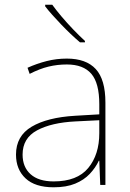

<svg xmlns="http://www.w3.org/2000/svg" viewBox="-20 -786 551 816"><path d="M208 10Q129 10 88.5 -28Q48 -66 48 -129Q48 -208 114.5 -247.5Q181 -287 299 -294L402 -300V-343Q402 -433 368 -472.5Q334 -512 264 -512Q224 -512 186.5 -503Q149 -494 106 -472L97 -498Q137 -516 178.5 -526.5Q220 -537 264 -537Q346 -537 387 -492.5Q428 -448 428 -350V0H406L402 -103H400Q386 -73 361.5 -47Q337 -21 299.5 -5.5Q262 10 208 10ZM208 -15Q308 -15 355 -72Q402 -129 402 -220V-275L301 -270Q199 -265 137.5 -232Q76 -199 76 -129Q76 -76 110 -45.5Q144 -15 208 -15ZM202 -766Q217 -745 241 -716.5Q265 -688 292 -660Q319 -632 341 -612V-606H320Q300 -623 279.5 -642.5Q259 -662 239.5 -682.5Q220 -703 202.5 -722.5Q185 -742 172 -759V-766Z"/></svg>

Font: Noto Sans Symbols Thin
Style: Regular
Weight: 250
Version: Version 2.002